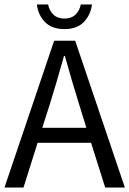

<svg xmlns="http://www.w3.org/2000/svg" viewBox="-20 -838 578 858"><path d="M0 0 222 -656H316L538 0H450L387 -200H148L85 0ZM145 -818H195Q200 -791 218.5 -773Q237 -755 268 -755Q299 -755 317.5 -773Q336 -791 341 -818H391Q385 -771 354.5 -739.5Q324 -708 268 -708Q212 -708 181 -739.5Q150 -771 145 -818ZM169 -267H366L335 -367Q303 -469 270 -588H266Q233 -469 201 -367Z"/></svg>

Font: RibengUni
Style: Regular
Weight: 400
Designer: (1) Dr. Andrew Glass (Senior Program Manager at Microsoft Corporation)
(2) Bivuti Chakma (Chakma Font Designer & Keyboar
Foundry: Bivuti Chakma
Version: Version 2.2022; Updated on: 03 June 2022; Friday